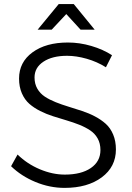

<svg xmlns="http://www.w3.org/2000/svg" viewBox="-20 -914 648 939"><path d="M304.2 -845.2 232.9 -769H164.1L267.1 -894H340.8L442.9 -769H374ZM148.9 -535.2Q148.9 -503.9 162.6 -480.2Q176.3 -456.5 199.2 -441.4Q222.2 -426.3 252.2 -414.3Q282.2 -402.3 315.2 -392.3Q348.1 -382.3 381.3 -371.3Q414.6 -360.4 444.3 -344.7Q474.1 -329.1 497.1 -308.6Q520 -288.1 533.4 -256.1Q546.9 -224.1 546.9 -183.1Q546.9 -98.1 477.5 -46.6Q408.2 4.9 295.9 4.9Q223.1 4.9 153.6 -23.9Q84 -52.7 34.2 -101.1L65.9 -158.2Q112.8 -112.3 174.8 -86.2Q236.8 -60.1 296.9 -60.1Q377.4 -60.1 424.3 -92.3Q471.2 -124.5 471.2 -180.2Q471.2 -212.4 457.8 -236.6Q444.3 -260.7 421.4 -276.1Q398.4 -291.5 368.7 -303.5Q338.9 -315.4 305.7 -325.2Q272.5 -335 239.5 -345.5Q206.5 -356 176.5 -371.1Q146.5 -386.2 123.5 -406.2Q100.6 -426.3 86.9 -457.8Q73.2 -489.3 73.2 -529.8Q73.2 -609.9 138.9 -658Q204.6 -706.1 312 -706.1Q369.6 -706.1 426.8 -689.2Q483.9 -672.4 527.8 -644L498 -585Q454.6 -612.3 403.8 -626.7Q353 -641.1 308.1 -641.1Q235.8 -641.1 192.4 -612.3Q148.9 -583.5 148.9 -535.2Z"/></svg>

Font: Montserrat arm Light
Style: Regular
Weight: 300
Designer: Julieta Ulanovsky
Foundry: Julieta Ulanovsky
Version: Version 6.000;PS 006.000;hotconv 1.0.88;makeotf.lib2.5.64775